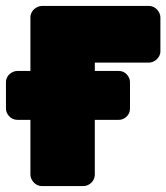

<svg xmlns="http://www.w3.org/2000/svg" viewBox="-86 -586 558 644"><path d="M313 -184C329 -184 350 -198 350 -221V-311C350 -327 336 -348 313 -348H232V-376H414C430 -376 452 -391 452 -414V-528C452 -544 437 -566 414 -566H54C38 -566 16 -551 16 -528V-348H-28C-44 -348 -66 -334 -66 -311V-221C-66 -205 -51 -184 -28 -184H16V0C16 16 31 38 54 38H195C211 38 232 23 232 0V-184Z"/></svg>

Font: Asimov Print
Style: E
Weight: 500
Designer: Google
Version: Version 2.000980; 2014